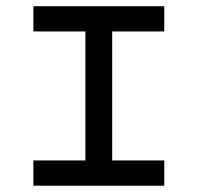

<svg xmlns="http://www.w3.org/2000/svg" viewBox="-20 -589 626 609"><path d="M85.9 -569.3H501V-489.3H335.9V-80.1H501V0H85.9V-80.1H251V-489.3H85.9Z"/></svg>

Font: Thabit-Bold
Style: Bold
Weight: 700
Designer: Regenerated by Nadim Shaikli
Foundry: MAK Alagha
Version: 0.01